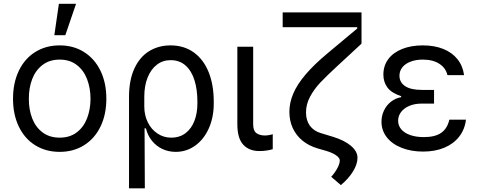

<svg xmlns="http://www.w3.org/2000/svg" viewBox="-20 -793 2531 1017"><path d="M49 -269.9Q49 -354 79.7 -418.1Q110.4 -482.2 166.5 -517.4Q222.7 -552.6 296.2 -552.6Q369.3 -552.6 425.2 -517.4Q481.2 -482.2 512.3 -418.1Q543.3 -354 543.3 -269.9Q543.3 -186.4 512.3 -122.5Q481.2 -58.6 425.1 -23.6Q369 11.4 296.2 11.4Q222.7 11.4 166.5 -23.6Q110.4 -58.6 79.7 -122.5Q49 -186.4 49 -269.9ZM459.5 -269.9Q459.2 -326.7 441.2 -373.8Q423.3 -420.8 386.5 -449Q349.8 -477.3 296.2 -477.3Q242.2 -477.3 205.3 -449Q168.3 -420.8 150.4 -373.8Q132.5 -326.7 132.8 -269.9Q132.5 -213.1 150.4 -166.4Q168.3 -119.7 205.3 -91.8Q242.2 -63.9 296.2 -63.9Q349.8 -63.9 386.5 -91.8Q423.3 -119.7 441.2 -166.4Q459.2 -213.1 459.5 -269.9ZM326 -606.5H267.8L291.9 -772.7H382.8Z M747.2 204.5H663.4V-279.8Q663.4 -368.6 691.8 -430Q720.2 -491.5 769.9 -522Q819.6 -552.6 883.5 -552.6Q954.2 -552.6 1005.9 -515.8Q1057.5 -479 1084.9 -411.6Q1112.2 -344.1 1112.2 -254.3V-244.3Q1112.2 -171.5 1086.1 -113.1Q1060 -54.7 1014 -21.7Q968 11.4 910.9 11.4Q872.5 11.4 840 -3.9Q807.5 -19.2 784.8 -47.4Q762.1 -75.6 752.8 -113.3H745.7ZM1025.6 -244.3V-254.3Q1025.6 -318.5 1010.1 -368.1Q994.7 -417.6 962.9 -446Q931.1 -474.4 883.5 -474.4Q842.3 -474.4 810.7 -450.1Q779.1 -425.8 761.7 -381.9Q744.3 -338.1 744.3 -281.2V-228.7Q744.3 -182.5 763 -144.9Q781.6 -107.2 814.3 -85.6Q846.9 -63.9 886.4 -63.9Q932.2 -63.9 963.4 -88.2Q994.7 -112.6 1010.1 -153.4Q1025.6 -194.2 1025.6 -244.3Z M1237.2 -545.5H1321V-134.9Q1321 -100.1 1338.4 -87.7Q1355.8 -75.3 1383.5 -75.3Q1393.5 -75.3 1406.1 -77.6Q1418.7 -79.9 1424.7 -82.4V-2.8Q1391.7 7.1 1353.7 7.1Q1299.7 7.1 1268.5 -26.6Q1237.2 -60.4 1237.2 -134.9Z M1872.2 -642V-649.1H1477.3V-727.3H1894.9V-561.8L1789.1 -463.8L1767.4 -443.9Q1709.5 -390.3 1677 -356Q1644.5 -321.7 1622.7 -281.4Q1600.9 -241.1 1600.9 -197.4Q1600.9 -155.2 1621.4 -127.1Q1642 -99.1 1679 -88.1L1744.3 -68.2Q1804.7 -49.7 1839.1 -20.4Q1873.6 8.9 1873.6 42.6Q1873.6 76.3 1850 114.9Q1826.3 153.4 1785.5 187.5L1734.4 143.5Q1755.7 119.7 1767.8 96.4Q1779.8 73.2 1779.8 56.8Q1779.8 43.3 1760.1 29.5Q1740.4 15.6 1706 5.7L1661.9 -7.1Q1615.8 -20.6 1582.2 -48.1Q1548.7 -75.6 1530.7 -114.5Q1512.8 -153.4 1512.8 -200.3Q1512.8 -249.3 1533.6 -297.8Q1554.3 -346.2 1598.4 -398.1Q1642.4 -449.9 1712.4 -508.5Z M2279.1 -316.8V-244.3H2213.8Q2176.5 -244.3 2148.1 -232.2Q2119.7 -220.2 2104.2 -199.4Q2088.8 -178.6 2088.8 -153.8Q2088.8 -127.5 2105.6 -107.8Q2122.5 -88.1 2153.4 -77.4Q2184.3 -66.8 2225.1 -66.8Q2284.4 -66.8 2316.9 -89.3Q2349.4 -111.9 2360.1 -159.1H2448.2Q2442.1 -108 2412.6 -69.8Q2383.2 -31.6 2334 -10.8Q2284.8 9.9 2220.9 9.9Q2158 9.9 2107.8 -9.8Q2057.5 -29.5 2029.1 -65.5Q2000.7 -101.6 2000.7 -148.1Q2000.7 -180 2014 -207.9Q2027.3 -235.8 2051.1 -254.4Q2074.9 -273.1 2104.8 -278.1V-283.7Q2054.3 -300.1 2032.5 -329Q2010.7 -358 2010.7 -398.1Q2010.7 -445 2036.8 -479.9Q2062.9 -514.9 2110.3 -533.7Q2157.7 -552.6 2219.5 -552.6Q2281.2 -552.6 2328.1 -533.7Q2375 -514.9 2403.2 -479.4Q2431.5 -443.9 2438.2 -394.9H2350.1Q2341.3 -432.9 2307.2 -455.1Q2273.1 -477.3 2219.5 -477.3Q2182.5 -477.3 2154.5 -466.4Q2126.4 -455.6 2111.2 -436.4Q2095.9 -417.3 2095.9 -392Q2095.9 -356.9 2125.9 -336.8Q2155.9 -316.8 2213.8 -316.8Z"/></svg>

Font: Riot Sans
Style: Regular
Weight: 400
Designer: Rasmus Andersson
Foundry: rsms
Version: Version 4.001